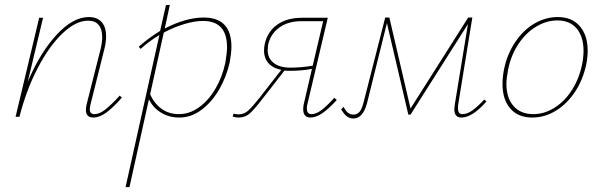

<svg xmlns="http://www.w3.org/2000/svg" viewBox="-20 -480 2478 789"><path d="M481 -79Q445 -38 417 -17.5Q389 3 364 3Q333 3 333 -28Q333 -38 336 -51L394 -281Q400 -307 400 -328Q400 -360 385.5 -377.5Q371 -395 342 -395Q291 -395 235.5 -341.5Q180 -288 133.5 -197.5Q87 -107 60 0H44L141 -407H157L94 -144Q145 -264 212.5 -337Q280 -410 345 -410Q379 -410 397.5 -389.5Q416 -369 416 -331Q416 -306 409 -279L352 -51Q349 -39 349 -31Q349 -11 368 -11Q389 -11 413 -30Q437 -49 472 -87Z M931 -288Q931 -264 924 -224Q911 -165 881 -113Q851 -61 808.5 -29Q766 3 717 3Q675 3 642 -17Q609 -37 592 -72L512 289H496L635 -336Q593 -311 558 -279L550 -288Q592 -325 638 -353L662 -459L678 -460L657 -363Q745 -408 817 -408Q931 -408 931 -288ZM913 -286Q913 -394 814 -394Q781 -394 738.5 -381.5Q696 -369 653 -346L597 -93Q612 -57 642.5 -34Q673 -11 716 -11Q758 -11 797 -38.5Q836 -66 864.5 -114Q893 -162 906 -222Q913 -264 913 -286Z M1364 -69Q1331 -33 1305 -15Q1279 3 1256 3Q1226 3 1226 -31Q1226 -43 1228 -51L1262 -197Q1221 -189 1172 -189Q1156 -189 1149 -190L1072 -91L1057 -72Q1024 -29 1005.5 -13Q987 3 961 3Q947 3 936 -1L940 -13Q951 -10 960 -10Q983 -10 1000 -25.5Q1017 -41 1049 -81L1062 -98L1136 -193Q1103 -199 1084 -219.5Q1065 -240 1065 -273Q1065 -286 1068 -299Q1079 -350 1119 -378.5Q1159 -407 1221 -407H1327L1243 -51Q1241 -45 1241 -34Q1241 -11 1260 -11Q1279 -11 1301 -27.5Q1323 -44 1354 -78ZM1265 -210 1308 -393H1219Q1164 -393 1128 -367Q1092 -341 1082 -297Q1080 -281 1080 -275Q1080 -240 1105 -221Q1130 -202 1174 -202Q1217 -202 1265 -210Z M1979 -63Q1921 3 1876 3Q1847 3 1847 -31Q1847 -35 1849 -51L1903 -381L1667 -9H1658L1570 -385L1488 -55Q1471 7 1432 7Q1418 7 1406 -1.5Q1394 -10 1382 -31L1392 -41Q1402 -22 1411.5 -15.5Q1421 -9 1432 -9Q1447 -9 1457 -20Q1467 -31 1474 -59L1563 -408H1580L1667 -34L1904 -408H1921L1863 -51Q1862 -45 1862 -35Q1862 -11 1880 -11Q1901 -11 1923 -27.5Q1945 -44 1970 -71Z M2045 -135Q2045 -163 2051 -194Q2064 -258 2097.5 -307.5Q2131 -357 2176.5 -383.5Q2222 -410 2272 -410Q2330 -410 2362.5 -372.5Q2395 -335 2395 -272Q2395 -245 2389 -215Q2376 -153 2343.5 -103.5Q2311 -54 2265 -25.5Q2219 3 2167 3Q2109 3 2077 -34Q2045 -71 2045 -135ZM2372 -215Q2378 -245 2378 -271Q2378 -329 2350 -362.5Q2322 -396 2270 -396Q2226 -396 2184 -371Q2142 -346 2111 -300Q2080 -254 2068 -194Q2061 -157 2061 -136Q2061 -77 2090.5 -44Q2120 -11 2171 -11Q2217 -11 2259 -37.5Q2301 -64 2330.5 -110.5Q2360 -157 2372 -215Z"/></svg>

Font: Ysabeau Thin
Style: Italic
Weight: 200
Italic angle: -12°
Designer: Christian Thalmann (Catharsis Fonts)
Version: Version 0.003